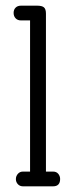

<svg xmlns="http://www.w3.org/2000/svg" viewBox="-20 -657 260 677"><path d="M86 -585H54Q42 -585 35 -592.5Q28 -600 28 -611.5Q28 -623 35 -630Q42 -637 54 -637H111Q128 -637 135 -631Q142 -625 142 -609V-52H167Q179 -52 185.5 -44Q192 -36 192 -26Q192 0 167 0H61Q50 0 43 -7.5Q36 -15 36 -25.5Q36 -36 43 -44Q50 -52 61 -52H86Z"/></svg>

Font: Glass Antiqua
Style: Regular
Weight: 400
Version: 1.001